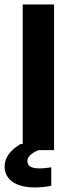

<svg xmlns="http://www.w3.org/2000/svg" viewBox="-38 -670 324 857"><path d="M203.3 0V-650H63.3V-26.7L54.2 -27.5C10 -1.7 -17.5 32.5 -17.5 73.3C-17.5 125.8 25 166.7 117.5 166.7C144.2 166.7 170 163.3 190.8 159.2V76.7C175.8 79.2 155 81.7 137.5 81.7C95.8 81.7 84.2 67.5 84.2 47.5C84.2 29.2 104.2 12.5 134.2 0Z"/></svg>

Font: Familjen Grotesk
Style: Bold
Weight: 700
Designer: Anders Wikstroem, Jonas Baeckman, Matilda Gysing, Kristian Moeller
Foundry: Familjen STHLM AB
Version: Version 2.000